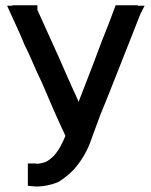

<svg xmlns="http://www.w3.org/2000/svg" viewBox="-20 -511 571 724"><path d="M429.7 -491.2H432.6H435.5H438.5H442.4H449.2H457H463.9H472.7H481.4H491.2H499L501 -489.3H525.4L510.7 -460.9L507.8 -454.1Q438.5 -277.3 419.9 -231.4Q378.9 -127 358.4 -78.1Q358.4 -78.1 319.3 28.3Q297.9 84 256.8 129.9Q229.5 157.2 199.2 175.8Q160.2 191.4 120.1 192.4Q111.3 192.4 85 189.5V172.9V170.9V168V158.2V149.4V143.6V136.7V129.9V123V105.5H103.5Q107.4 105.5 111.3 105.5H112.3Q116.2 106.4 121.1 106.4Q126 106.4 135.7 104.5Q145.5 102.5 156.2 97.7Q165 92.8 173.8 85Q182.6 78.1 191.4 66.4Q207 47.9 225.6 3.9Q226.6 2.9 226.6 1Q204.1 -46.9 182.6 -95.7Q160.2 -147.5 137.7 -200.2Q120.1 -236.3 104.5 -272.9Q88.9 -309.6 71.3 -344.7Q59.6 -374 46.9 -401.4L6.8 -489.3H26.4L27.3 -491.2H40H47.9H59.6H69.3H77.1H85.9H93.8H101.6H121.1V-475.6V-473.6Q141.6 -427.7 162.1 -382.8Q182.6 -336.9 204.1 -290Q231.4 -226.6 259.8 -164.1Q265.6 -153.3 269 -144Q272.5 -134.8 276.4 -127Q348.6 -312.5 360.4 -346.7Q398.4 -441.4 416 -491.2Z"/></svg>

Font: LeFont
Style: Default
Weight: 400
Designer: Leryon MEDIA
Version: Version 1.0